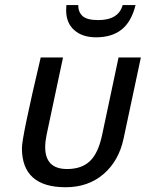

<svg xmlns="http://www.w3.org/2000/svg" viewBox="-20 -745 637 778"><path d="M246.1 13.7Q68.8 13.7 68.8 -145Q68.8 -189.9 145 -512.2H235.4L168.9 -199.2Q163.1 -170.9 163.1 -148.9Q163.1 -60.1 252 -60.1Q310.5 -60.1 344.2 -92Q377.9 -124 393.6 -197.3L460.4 -512.2H550.8L481 -184.6Q461.9 -93.3 399.7 -39.8Q337.4 13.7 246.1 13.7ZM369.1 -593.8Q314 -593.8 281 -622.8Q248 -651.9 248 -703.6Q248 -714.4 249 -724.6H296.9Q296.9 -695.8 314.9 -679.7Q333 -663.6 377.9 -663.6Q460.4 -663.6 477.1 -724.6H529.3Q512.7 -657.2 473.1 -625.5Q433.6 -593.8 369.1 -593.8Z"/></svg>

Font: Cadman
Style: Italic
Weight: 400
Italic angle: -12°
Designer: Paul James MIller
Foundry: High-Logic / Made with FontCreator
Version: Version 2.114;March 28, 2021;FontCreator 13.0.0.2683 64-bit